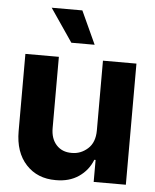

<svg xmlns="http://www.w3.org/2000/svg" viewBox="-54 -809 697 862"><g transform="rotate(5 294.5 -378.0)"><path d="M394 -231.9V-545.9H544.9V0H399.9V-99.1H394Q375.5 -51.3 332.8 -22Q290 7.3 229 6.8Q146.5 7.3 95.5 -47.6Q44.4 -102.5 44.4 -198.2V-545.9H195.3V-224.6Q195.3 -176.8 221.2 -148.7Q247.1 -120.6 290 -121.1Q330.6 -120.6 362.3 -148.9Q394 -177.2 394 -231.9ZM245.6 -613.8 144 -762.7H282.2L350.6 -613.8Z"/></g></svg>

Font: Inter Tight
Style: Bold
Weight: 700
Designer: Rasmus Andersson
Foundry: rsms
Version: Version 3.004; ttfautohint (v1.8.4.7-5d5b)